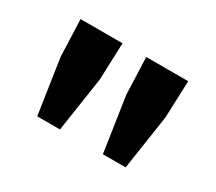

<svg xmlns="http://www.w3.org/2000/svg" viewBox="-83 -943 797 709"><g transform="rotate(30 315.5 -588.5)"><path d="M127 -393 92 -626 86 -784H265L259 -626L224 -393ZM407 -393 372 -626 366 -784H545L539 -626L504 -393Z"/></g></svg>

Font: Noto Sans JP Thin Black
Style: Regular
Weight: 900
Version: Version 2.004-H2;hotconv 1.0.118;makeotfexe 2.5.65603